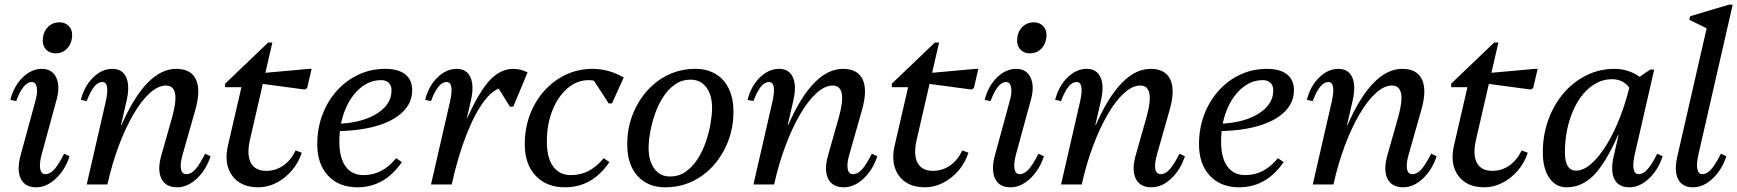

<svg xmlns="http://www.w3.org/2000/svg" viewBox="-20 -785 7393 817"><path d="M134 12Q86 12 68.5 -24.5Q51 -61 67 -122L130 -353Q141 -391 136.5 -413.5Q132 -436 115 -436Q79 -436 49 -355L24 -360Q39 -419 76.5 -455.5Q114 -492 158 -492Q202 -492 219.5 -454.5Q237 -417 220 -358L157 -127Q147 -89 151 -66.5Q155 -44 173 -44Q193 -44 211 -64Q229 -84 253 -131L276 -120Q257 -62 217.5 -25Q178 12 134 12ZM216 -558Q192 -558 177 -573Q162 -588 162 -611Q162 -646 182 -668Q202 -690 233 -690Q257 -690 272 -675Q287 -660 287 -637Q287 -603 267.5 -580.5Q248 -558 216 -558Z M734 12Q685 12 667 -24.5Q649 -61 666 -122L713 -288Q750 -421 686 -421Q653 -421 617.5 -389Q582 -357 548 -299Q514 -241 485.5 -165Q457 -89 437 0H391L460 -253H497Q602 -492 730 -492Q793 -492 814 -446.5Q835 -401 811 -317L757 -127Q746 -89 750 -66.5Q754 -44 773 -44Q793 -44 811 -64Q829 -84 853 -131L876 -120Q857 -62 817.5 -25Q778 12 734 12ZM349 0 430 -353Q439 -393 435.5 -414.5Q432 -436 415 -436Q379 -436 349 -355L324 -360Q339 -419 376.5 -455.5Q414 -492 458 -492Q501 -492 517 -456Q533 -420 519 -358L437 0Z M1079 12Q1004 12 968 -37.5Q932 -87 950 -166L1020 -469L1050 -414H938V-429L1121 -604H1139L1044 -192Q1029 -128 1047 -93Q1065 -58 1113 -58Q1153 -58 1185.5 -80.5Q1218 -103 1238 -145L1264 -135Q1250 -92 1221.5 -59Q1193 -26 1156 -7Q1119 12 1079 12ZM1277 -404 1053 -434 1062 -471 1294 -492H1306L1287 -410Z M1501 12Q1422 12 1376 -37.5Q1330 -87 1330 -171Q1330 -239 1352 -297Q1374 -355 1413.5 -399Q1453 -443 1505.5 -467.5Q1558 -492 1619 -492Q1675 -492 1704.5 -468.5Q1734 -445 1734 -401Q1734 -348 1693.5 -308.5Q1653 -269 1578.5 -248Q1504 -227 1402 -227V-258Q1471 -258 1526 -275.5Q1581 -293 1613.5 -325Q1646 -357 1646 -401Q1646 -421 1634 -432.5Q1622 -444 1602 -444Q1552 -444 1511.5 -409Q1471 -374 1447.5 -315Q1424 -256 1424 -182Q1424 -114 1450.5 -77Q1477 -40 1526 -40Q1568 -40 1601.5 -57.5Q1635 -75 1666 -112L1690 -95Q1616 12 1501 12Z M1856 0 1932 -284H1969Q2020 -397 2065 -444.5Q2110 -492 2165 -492Q2195 -492 2225 -477L2164 -331H2150L2079 -445H2121V-411Q2084 -411 2043 -358.5Q2002 -306 1965.5 -213.5Q1929 -121 1902 0ZM1814 0 1895 -353Q1904 -393 1900.5 -414.5Q1897 -436 1880 -436Q1844 -436 1814 -355L1789 -360Q1804 -419 1841.5 -455.5Q1879 -492 1923 -492Q1966 -492 1982 -456Q1998 -420 1984 -358L1902 0Z M2384 12Q2305 12 2259 -37.5Q2213 -87 2213 -171Q2213 -239 2235 -297Q2257 -355 2296.5 -399Q2336 -443 2388.5 -467.5Q2441 -492 2502 -492Q2536 -492 2570 -482.5Q2604 -473 2634 -455L2584 -345H2570L2491 -467H2553V-416Q2544 -426 2533.5 -432Q2523 -438 2511 -441Q2499 -444 2485 -444Q2435 -444 2394.5 -409Q2354 -374 2330.5 -315Q2307 -256 2307 -182Q2307 -114 2333.5 -77Q2360 -40 2409 -40Q2451 -40 2484.5 -57.5Q2518 -75 2549 -112L2573 -95Q2536 -41 2489 -14.5Q2442 12 2384 12Z M2811 12Q2761 12 2724.5 -10Q2688 -32 2668.5 -73Q2649 -114 2649 -170Q2649 -238 2671.5 -296Q2694 -354 2733.5 -398.5Q2773 -443 2825.5 -467.5Q2878 -492 2939 -492Q2989 -492 3025.5 -470Q3062 -448 3081.5 -407Q3101 -366 3101 -310Q3101 -243 3078.5 -184.5Q3056 -126 3016.5 -81.5Q2977 -37 2924.5 -12.5Q2872 12 2811 12ZM2831 -34Q2869 -34 2898 -54.5Q2927 -75 2948.5 -108.5Q2970 -142 2983.5 -181.5Q2997 -221 3003.5 -259Q3010 -297 3010 -325Q3010 -381 2985.5 -413.5Q2961 -446 2919 -446Q2881 -446 2852 -425.5Q2823 -405 2801.5 -371.5Q2780 -338 2766.5 -298.5Q2753 -259 2746.5 -221.5Q2740 -184 2740 -155Q2740 -100 2764.5 -67Q2789 -34 2831 -34Z M3571 12Q3522 12 3504 -24.5Q3486 -61 3503 -122L3550 -288Q3587 -421 3523 -421Q3490 -421 3454.5 -389Q3419 -357 3385 -299Q3351 -241 3322.5 -165Q3294 -89 3274 0H3228L3297 -253H3334Q3439 -492 3567 -492Q3630 -492 3651 -446.5Q3672 -401 3648 -317L3594 -127Q3583 -89 3587 -66.5Q3591 -44 3610 -44Q3630 -44 3648 -64Q3666 -84 3690 -131L3713 -120Q3694 -62 3654.5 -25Q3615 12 3571 12ZM3186 0 3267 -353Q3276 -393 3272.5 -414.5Q3269 -436 3252 -436Q3216 -436 3186 -355L3161 -360Q3176 -419 3213.5 -455.5Q3251 -492 3295 -492Q3338 -492 3354 -456Q3370 -420 3356 -358L3274 0Z M3916 12Q3841 12 3805 -37.5Q3769 -87 3787 -166L3857 -469L3887 -414H3775V-429L3958 -604H3976L3881 -192Q3866 -128 3884 -93Q3902 -58 3950 -58Q3990 -58 4022.5 -80.5Q4055 -103 4075 -145L4101 -135Q4087 -92 4058.5 -59Q4030 -26 3993 -7Q3956 12 3916 12ZM4114 -404 3890 -434 3899 -471 4131 -492H4143L4124 -410Z M4280 12Q4232 12 4214.5 -24.5Q4197 -61 4213 -122L4276 -353Q4287 -391 4282.5 -413.5Q4278 -436 4261 -436Q4225 -436 4195 -355L4170 -360Q4185 -419 4222.5 -455.5Q4260 -492 4304 -492Q4348 -492 4365.5 -454.5Q4383 -417 4366 -358L4303 -127Q4293 -89 4297 -66.5Q4301 -44 4319 -44Q4339 -44 4357 -64Q4375 -84 4399 -131L4422 -120Q4403 -62 4363.5 -25Q4324 12 4280 12ZM4362 -558Q4338 -558 4323 -573Q4308 -588 4308 -611Q4308 -646 4328 -668Q4348 -690 4379 -690Q4403 -690 4418 -675Q4433 -660 4433 -637Q4433 -603 4413.5 -580.5Q4394 -558 4362 -558Z M4880 12Q4831 12 4813 -24.5Q4795 -61 4812 -122L4859 -288Q4896 -421 4832 -421Q4799 -421 4763.5 -389Q4728 -357 4694 -299Q4660 -241 4631.5 -165Q4603 -89 4583 0H4537L4606 -253H4643Q4748 -492 4876 -492Q4939 -492 4960 -446.5Q4981 -401 4957 -317L4903 -127Q4892 -89 4896 -66.5Q4900 -44 4919 -44Q4939 -44 4957 -64Q4975 -84 4999 -131L5022 -120Q5003 -62 4963.5 -25Q4924 12 4880 12ZM4495 0 4576 -353Q4585 -393 4581.5 -414.5Q4578 -436 4561 -436Q4525 -436 4495 -355L4470 -360Q4485 -419 4522.5 -455.5Q4560 -492 4604 -492Q4647 -492 4663 -456Q4679 -420 4665 -358L4583 0Z M5253 12Q5174 12 5128 -37.5Q5082 -87 5082 -171Q5082 -239 5104 -297Q5126 -355 5165.5 -399Q5205 -443 5257.5 -467.5Q5310 -492 5371 -492Q5427 -492 5456.5 -468.5Q5486 -445 5486 -401Q5486 -348 5445.5 -308.5Q5405 -269 5330.5 -248Q5256 -227 5154 -227V-258Q5223 -258 5278 -275.5Q5333 -293 5365.5 -325Q5398 -357 5398 -401Q5398 -421 5386 -432.5Q5374 -444 5354 -444Q5304 -444 5263.5 -409Q5223 -374 5199.5 -315Q5176 -256 5176 -182Q5176 -114 5202.5 -77Q5229 -40 5278 -40Q5320 -40 5353.5 -57.5Q5387 -75 5418 -112L5442 -95Q5368 12 5253 12Z M5951 12Q5902 12 5884 -24.5Q5866 -61 5883 -122L5930 -288Q5967 -421 5903 -421Q5870 -421 5834.5 -389Q5799 -357 5765 -299Q5731 -241 5702.5 -165Q5674 -89 5654 0H5608L5677 -253H5714Q5819 -492 5947 -492Q6010 -492 6031 -446.5Q6052 -401 6028 -317L5974 -127Q5963 -89 5967 -66.5Q5971 -44 5990 -44Q6010 -44 6028 -64Q6046 -84 6070 -131L6093 -120Q6074 -62 6034.5 -25Q5995 12 5951 12ZM5566 0 5647 -353Q5656 -393 5652.5 -414.5Q5649 -436 5632 -436Q5596 -436 5566 -355L5541 -360Q5556 -419 5593.5 -455.5Q5631 -492 5675 -492Q5718 -492 5734 -456Q5750 -420 5736 -358L5654 0Z M6296 12Q6221 12 6185 -37.5Q6149 -87 6167 -166L6237 -469L6267 -414H6155V-429L6338 -604H6356L6261 -192Q6246 -128 6264 -93Q6282 -58 6330 -58Q6370 -58 6402.5 -80.5Q6435 -103 6455 -145L6481 -135Q6467 -92 6438.5 -59Q6410 -26 6373 -7Q6336 12 6296 12ZM6494 -404 6270 -434 6279 -471 6511 -492H6523L6504 -410Z M6646 12Q6600 12 6572.5 -28Q6545 -68 6545 -136Q6545 -211 6568.5 -275.5Q6592 -340 6633.5 -388.5Q6675 -437 6730.5 -464.5Q6786 -492 6850 -492Q6885 -492 6916.5 -480Q6948 -468 6975 -444L6942 -296Q6942 -369 6915.5 -408.5Q6889 -448 6839 -448Q6805 -448 6775 -432.5Q6745 -417 6720 -388.5Q6695 -360 6677 -321Q6659 -282 6649 -235.5Q6639 -189 6639 -136Q6639 -59 6687 -59Q6718 -59 6751.5 -88.5Q6785 -118 6817 -170Q6849 -222 6875.5 -291.5Q6902 -361 6920 -441H6966L6915 -210H6865Q6812 -90 6761.5 -39Q6711 12 6646 12ZM6913 12Q6867 12 6849.5 -23Q6832 -58 6847 -122L6920 -441H6932L7002 -489H7019L6936 -127Q6927 -87 6931.5 -65.5Q6936 -44 6952 -44Q6972 -44 6990 -64Q7008 -84 7032 -131L7055 -120Q7036 -62 6996.5 -25Q6957 12 6913 12Z M7184 12Q7138 12 7120.5 -23Q7103 -58 7118 -122L7248 -690L7272 -650L7168 -701L7172 -716L7336 -765H7353L7207 -127Q7198 -87 7202.5 -65.5Q7207 -44 7223 -44Q7243 -44 7261 -64Q7279 -84 7303 -131L7326 -120Q7307 -62 7267.5 -25Q7228 12 7184 12Z"/></svg>

Font: Platypi Light
Style: Italic
Weight: 300
Italic angle: -13°
Designer: David Sargent
Foundry: Bolt Cutter Type
Version: Version 1.200